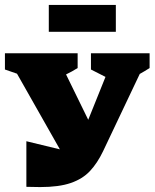

<svg xmlns="http://www.w3.org/2000/svg" viewBox="-27 -755 627 779"><path d="M171 -626V-735H443V-626ZM80 3V-182L216 -149L42 -456L-7 -473V-539H288V-479Q266 -465 241 -453L331 -269L401 -443L342 -473V-539H580V-479Q560 -466 540 -455L391 -141Q368 -93 338 -61Q308 -29 260 -12.5Q212 4 136 4Q122 4 108 3.5Q94 3 80 3Z"/></svg>

Font: Piazzolla SC ExtraBold
Style: Regular
Weight: 800
Designer: Juan Pablo del Peral
Foundry: Huerta Tipografica
Version: Version 1.330